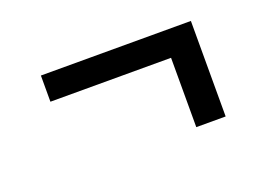

<svg xmlns="http://www.w3.org/2000/svg" viewBox="-54 -497 707 510"><g transform="rotate(-20 300.0 -242.0)"><path d="M429 -107V-303H88V-377H512V-107Z"/></g></svg>

Font: Nova Nerd Font
Style: Regular
Weight: 400
Designer: Belleve Invis
Foundry: Belleve Invis
Version: Version 24.1.4; ttfautohint (v1.8.4);Nerd Fonts 3.1.1